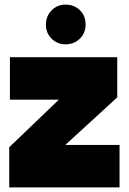

<svg xmlns="http://www.w3.org/2000/svg" viewBox="-20 -812 558 832"><path d="M263 -184H498V0H20V-174L235 -380H23V-564H488V-390ZM264 -620Q228 -620 203.5 -644.5Q179 -669 179 -705Q179 -742 203.5 -767Q228 -792 264 -792Q302 -792 326.5 -767.5Q351 -743 351 -705Q351 -669 326 -644.5Q301 -620 264 -620Z"/></svg>

Font: Fz Poppins Black
Style: Regular
Weight: 900
Designer: Ninad Kale (Devanagari), Jonny Pinhorn (Latin)
Foundry: Indian Type Foundry
Version: Vit hóa bi Vntype.Com & FontZin.Com